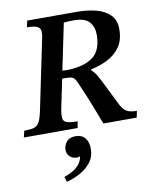

<svg xmlns="http://www.w3.org/2000/svg" viewBox="-116 -732 884 1101"><g transform="rotate(-10 325.5 -182.0)"><path d="M297 0H-16L-7 -38Q30 -38 50 -44Q70 -50 81 -70Q92 -90 101 -132L186 -542Q192 -571 189 -587.5Q186 -604 168 -611.5Q150 -619 111 -619L119 -657H408Q472 -657 522 -643.5Q572 -630 601.5 -599.5Q631 -569 631 -518Q631 -452 601 -411.5Q571 -371 525 -349Q479 -327 432 -318L431 -313Q446 -301 460 -278Q474 -255 496 -210Q518 -165 556 -89Q573 -57 594 -47.5Q615 -38 649 -38L641 0H447Q424 -61 408.5 -100.5Q393 -140 382 -167Q371 -194 361.5 -215Q352 -236 342 -260Q332 -282 320 -288Q308 -294 283 -294H259L225 -131Q217 -90 219.5 -70.5Q222 -51 242 -44.5Q262 -38 304 -38ZM268 -339 303 -338Q399 -342 448.5 -380.5Q498 -419 498 -509Q498 -554 472.5 -583Q447 -612 383 -612Q367 -612 353.5 -611.5Q340 -611 324 -609ZM183 293 174 263Q195 256 218 244Q241 232 259 212.5Q277 193 283 162Q273 166 263 166Q240 166 223.5 151Q207 136 207 111Q207 86 224 65Q241 44 277 44Q313 44 332 67Q351 90 351 129Q351 177 324 210.5Q297 244 258 264Q219 284 183 293Z"/></g></svg>

Font: STIX Two Text SemiBold
Style: Italic
Weight: 600
Italic angle: -12°
Designer: Ross Mills, John Hudson & Paul Hanslow, Tiro Typeworks Ltd; with prior portions MicroPress Inc. and Coen Hoffman, Elsevi
Foundry: Tiro Typeworks Ltd
Version: Version 2.13 b171